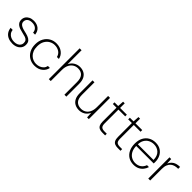

<svg xmlns="http://www.w3.org/2000/svg" viewBox="251 -1940 3172 3172"><g transform="rotate(45 1837.0 -354.0)"><path d="M246 12Q192 12 148 -6.5Q104 -25 77 -61.5Q50 -98 43 -153H91Q95 -114 116.5 -86Q138 -58 172 -43.5Q206 -29 247 -29Q287 -29 315.5 -42Q344 -55 359.5 -77.5Q375 -100 375 -129Q375 -165 359 -184.5Q343 -204 312 -214.5Q281 -225 234 -235Q199 -242 169.5 -252.5Q140 -263 118 -279Q96 -295 84 -317.5Q72 -340 72 -371Q72 -412 92 -442.5Q112 -473 148.5 -490.5Q185 -508 235 -508Q306 -508 353.5 -470.5Q401 -433 409 -359H362Q359 -408 325.5 -437.5Q292 -467 234 -467Q178 -467 148.5 -441.5Q119 -416 119 -374Q119 -351 131.5 -333Q144 -315 171.5 -301Q199 -287 244 -277Q292 -267 332 -253Q372 -239 397 -212Q422 -185 422 -134Q422 -92 400.5 -59Q379 -26 339.5 -7Q300 12 246 12Z M761 12Q693 12 638.5 -20Q584 -52 553 -110.5Q522 -169 522 -248Q522 -328 554 -386Q586 -444 640 -476Q694 -508 761 -508Q844 -508 900.5 -465Q957 -422 971 -353H925Q913 -407 868.5 -437.5Q824 -468 761 -468Q713 -468 669 -443.5Q625 -419 597 -370.5Q569 -322 569 -248Q569 -190 585.5 -149Q602 -108 630 -81Q658 -54 692 -41Q726 -28 761 -28Q802 -28 836 -41.5Q870 -55 894 -80.5Q918 -106 925 -143H971Q958 -76 903 -32Q848 12 761 12Z M1089 0V-720H1134V-393Q1160 -449 1208.5 -478.5Q1257 -508 1312 -508Q1365 -508 1407 -486.5Q1449 -465 1473.5 -419Q1498 -373 1498 -299V0H1453V-293Q1453 -382 1415.5 -425Q1378 -468 1306 -468Q1258 -468 1219 -444Q1180 -420 1157 -374Q1134 -328 1134 -261V0Z M1802 12Q1748 12 1705.5 -10Q1663 -32 1638.5 -78Q1614 -124 1614 -197V-496H1659V-204Q1659 -114 1698 -71.5Q1737 -29 1809 -29Q1859 -29 1897 -53Q1935 -77 1956.5 -123Q1978 -169 1978 -236V-496H2023V0H1983L1978 -103Q1952 -44 1904.5 -16Q1857 12 1802 12Z M2337 0Q2298 0 2270 -12Q2242 -24 2227.5 -53.5Q2213 -83 2213 -133V-457H2127V-496H2213L2220 -604H2258V-496H2416V-457H2258V-134Q2258 -81 2279 -60Q2300 -39 2351 -39H2404V0Z M2696 0Q2657 0 2629 -12Q2601 -24 2586.5 -53.5Q2572 -83 2572 -133V-457H2486V-496H2572L2579 -604H2617V-496H2775V-457H2617V-134Q2617 -81 2638 -60Q2659 -39 2710 -39H2763V0Z M3077 12Q3006 12 2954 -20.5Q2902 -53 2873.5 -112.5Q2845 -172 2845 -252Q2845 -332 2875 -389Q2905 -446 2958 -477Q3011 -508 3079 -508Q3152 -508 3201 -476Q3250 -444 3275 -392Q3300 -340 3300 -281Q3300 -271 3300 -261.5Q3300 -252 3299 -240H2878V-279H3256Q3255 -372 3205 -420Q3155 -468 3078 -468Q3029 -468 2986.5 -446.5Q2944 -425 2917 -380.5Q2890 -336 2890 -267V-249Q2890 -173 2916.5 -124Q2943 -75 2985.5 -51.5Q3028 -28 3077 -28Q3139 -28 3180.5 -58.5Q3222 -89 3241 -142H3286Q3273 -98 3245 -63Q3217 -28 3175 -8Q3133 12 3077 12Z M3412 0V-496H3452L3457 -396Q3474 -434 3500.5 -459Q3527 -484 3564 -496Q3601 -508 3648 -508V-463H3635Q3605 -463 3573.5 -455Q3542 -447 3515.5 -426Q3489 -405 3473 -367Q3457 -329 3457 -269V0Z"/></g></svg>

Font: DM Sans 24pt ExtraLight
Style: Regular
Weight: 250
Designer: Colophon Foundry, Jonny Pinhorn
Foundry: Colophon Foundry
Version: Version 4.004;gftools[0.9.30]